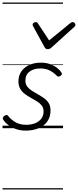

<svg xmlns="http://www.w3.org/2000/svg" viewBox="-20 -1015 617 1520"><path d="M185 19Q139 19 103 5.5Q67 -8 42.5 -27.5Q18 -47 6 -66Q1 -74 2.5 -81.5Q4 -89 13 -97Q23 -104 30.5 -105Q38 -106 45 -97Q67 -68 102.5 -47.5Q138 -27 187 -27Q226 -27 257 -39Q288 -51 306.5 -75Q325 -99 325 -133Q325 -161 310.5 -179.5Q296 -198 273.5 -212Q251 -226 225.5 -240Q200 -254 177.5 -270.5Q155 -287 140.5 -311.5Q126 -336 126 -371Q126 -416 148.5 -449Q171 -482 211.5 -500.5Q252 -519 304 -519Q346 -519 378.5 -506.5Q411 -494 433 -476.5Q455 -459 465 -443Q471 -434 470 -428Q469 -422 458 -414Q451 -409 443.5 -408.5Q436 -408 430 -415Q403 -442 372.5 -457.5Q342 -473 299 -473Q247 -473 214 -448Q181 -423 181 -377Q181 -349 195.5 -330Q210 -311 232.5 -296.5Q255 -282 280.5 -268Q306 -254 329 -237.5Q352 -221 366 -198Q380 -175 380 -140Q380 -88 353.5 -52Q327 -16 282.5 1.5Q238 19 185 19ZM555 -840Q564 -840 570.5 -833.5Q577 -827 577 -819Q577 -813 574.5 -809.5Q572 -806 568 -802L388 -639Q380 -631 372.5 -628.5Q365 -626 357 -626Q350 -626 344 -629Q338 -632 333 -641L244 -804Q241 -808 239.5 -812Q238 -816 238 -820Q238 -829 247 -834.5Q256 -840 262 -840Q269 -840 273 -837.5Q277 -835 280 -830L369 -695L534 -830Q541 -835 545 -837.5Q549 -840 555 -840ZM0 475H479V485H0ZM0 -20H479V0H0ZM0 -505H479V-500H0ZM0 -995H479V-985H0Z"/></svg>

Font: Playwrite SK Guides
Style: Regular
Weight: 400
Designer: Veronika Burian, José Scaglione
Foundry: TypeTogether
Version: Version 1.003